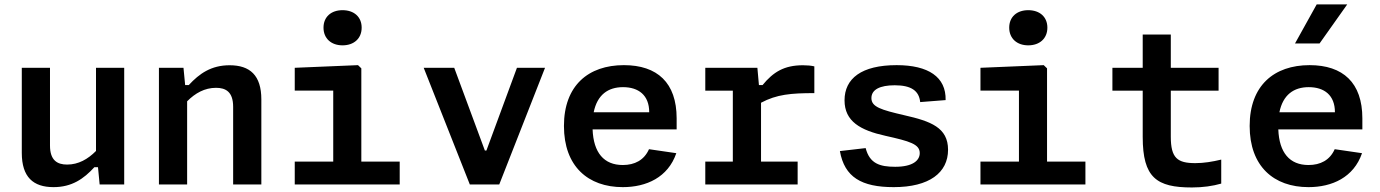

<svg xmlns="http://www.w3.org/2000/svg" viewBox="-20 -834 6240 868"><path d="M78.5 -527.5V-143C78.5 -33.5 130 12 222 12C305 12 358.5 -25.5 406.5 -78H423L430.5 0H541.5V-527.5H414V-151.5C377.5 -114.5 334.5 -90 283.5 -90C239.5 -90 206 -108.5 206 -176V-527.5Z M1161.5 0V-384.5C1161.5 -493.5 1110 -539 1018 -539C935 -539 881.5 -501.5 833.5 -449.5H817L809.5 -527.5H698.5V0H826V-376C862.5 -413 905.5 -437 956.5 -437C1000.5 -437 1034 -419 1034 -351V0Z M1312.5 0H1787V-103.5H1613.5V-525L1598.5 -539.5L1312.5 -527.5V-424.5H1486.5V-103.5H1312.5ZM1528.5 -629C1580 -629 1615 -660 1615 -709C1615 -758 1580 -788 1528.5 -788C1477.5 -788 1442.5 -758 1442.5 -709C1442.5 -660 1477.5 -629 1528.5 -629Z M1895.5 -527.5 2104 0H2237L2444 -527.5H2317L2179 -153.5H2172L2033.5 -527.5Z M2529.5 -264.5C2529.5 -82 2638.5 12 2795.5 12C2902 12 3000 -32 3037.5 -141.5L2914 -159.5C2892 -110 2849.5 -88 2795.5 -88C2710.5 -88 2663 -143.5 2659 -249H3039V-299C3039 -460 2951.5 -539.5 2800.5 -539.5C2640 -539.5 2529.5 -447.5 2529.5 -264.5ZM2664 -326.5C2680 -405.5 2729 -440 2796.5 -440C2866.5 -440 2915 -404 2915 -326.5Z M3404 -527.5H3168.5V-424H3293V-103.5H3168.5V0H3586V-103.5H3420.5V-369.5C3491.5 -407.5 3556.5 -413 3661.5 -413V-534C3646 -537.5 3629.5 -539 3610 -539C3524.5 -539 3475.5 -508 3427.5 -449.5H3411Z M4033.5 -539.5C3874.5 -539.5 3798 -479 3798 -380.5C3798 -285 3870 -245 3983 -220C4092.5 -195.5 4138 -182.5 4138 -142C4138 -109 4107.5 -80 4027 -80C3957.5 -80 3911.5 -94.5 3893.5 -164.5L3777 -151C3798 -33 3874.5 12 4020.5 12C4181.5 12 4266 -53.5 4266 -157C4266 -257.5 4187.5 -286 4068.5 -313C3963 -337.5 3919.5 -350.5 3919.5 -390.5C3919.5 -429 3958 -448.5 4025 -448.5C4099.5 -448.5 4135 -423.5 4140 -372.5L4255 -381.5C4257.5 -486 4177 -539.5 4033.5 -539.5Z M4412.5 0H4887V-103.5H4713.5V-525L4698.5 -539.5L4412.5 -527.5V-424.5H4586.5V-103.5H4412.5ZM4628.5 -629C4680 -629 4715 -660 4715 -709C4715 -758 4680 -788 4628.5 -788C4577.5 -788 4542.5 -758 4542.5 -709C4542.5 -660 4577.5 -629 4628.5 -629Z M5368.5 13.5C5417.5 13.5 5463 7 5501 -4V-112.5C5461.5 -103 5422.5 -96.5 5384 -96.5C5303 -96.5 5273 -119 5273 -216V-424H5489V-527.5H5273V-678H5146V-527.5H5009V-424H5146V-215C5146 -30.5 5209 13.5 5368.5 13.5Z M5629.5 -264.5C5629.5 -82 5738.5 12 5895.5 12C6002 12 6100 -32 6137.5 -141.5L6014 -159.5C5992 -110 5949.5 -88 5895.5 -88C5810.5 -88 5763 -143.5 5759 -249H6139V-299C6139 -460 6051.5 -539.5 5900.5 -539.5C5740 -539.5 5629.5 -447.5 5629.5 -264.5ZM5834.5 -637.5 5932.5 -814H6070.5L5945.5 -637.5ZM5764 -326.5C5780 -405.5 5829 -440 5896.5 -440C5966.5 -440 6015 -404 6015 -326.5Z"/></svg>

Font: Monaspace Neon SemiBold
Style: Regular
Weight: 600
Designer: Riley Cran & the Lettermatic Team
Foundry: Lettermatic
Version: Version 1.200 (Monaspace Neon)